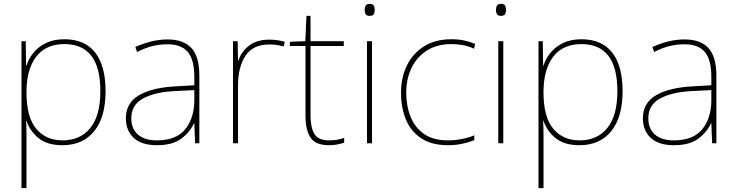

<svg xmlns="http://www.w3.org/2000/svg" viewBox="-20 -741 3808 993"><path d="M313 -538Q418 -538 472 -469.5Q526 -401 526 -269Q526 -136 467.5 -63Q409 10 303 10Q224 10 179 -27Q134 -64 117 -116H115Q117 -82 117 -49.5Q117 -17 117 15V232H91V-528H113L115 -402H117Q128 -437 153 -468Q178 -499 218 -518.5Q258 -538 313 -538ZM313 -513Q217 -513 167 -447.5Q117 -382 117 -265V-262Q117 -135 167.5 -75Q218 -15 303 -15Q395 -15 447 -79Q499 -143 499 -269Q499 -393 452 -453Q405 -513 313 -513Z M847 -537Q929 -537 970 -492.5Q1011 -448 1011 -350V0H989L985 -103H983Q962 -57 917 -23.5Q872 10 791 10Q712 10 671.5 -28Q631 -66 631 -129Q631 -208 697.5 -247.5Q764 -287 882 -294L985 -300V-343Q985 -433 951 -472.5Q917 -512 847 -512Q807 -512 769.5 -503Q732 -494 689 -472L680 -498Q720 -516 761.5 -526.5Q803 -537 847 -537ZM884 -270Q782 -265 720.5 -232Q659 -199 659 -129Q659 -76 693 -45.5Q727 -15 791 -15Q891 -15 937.5 -72Q984 -129 985 -220V-275Z M1372 -536Q1396 -536 1415.5 -533Q1435 -530 1453 -525L1447 -501Q1428 -506 1411.5 -508.5Q1395 -511 1372 -511Q1289 -511 1250 -453Q1211 -395 1211 -297V0H1185V-528H1209L1211 -427H1213Q1227 -473 1267.5 -504.5Q1308 -536 1372 -536Z M1681 -15Q1706 -15 1725 -18.5Q1744 -22 1760 -28V-3Q1744 2 1725.5 6Q1707 10 1681 10Q1611 10 1585.5 -30Q1560 -70 1560 -140V-503H1479V-525L1559 -528L1565 -659H1586V-528H1758V-503H1586V-143Q1586 -82 1606 -48.5Q1626 -15 1681 -15Z M1891 -721Q1909 -721 1913.5 -711.5Q1918 -702 1918 -690Q1918 -677 1913.5 -668Q1909 -659 1891 -659Q1876 -659 1871 -668Q1866 -677 1866 -690Q1866 -702 1871 -711.5Q1876 -721 1891 -721ZM1904 -528V0H1878V-528Z M2297 10Q2213 10 2159 -25.5Q2105 -61 2079.5 -122.5Q2054 -184 2054 -261Q2054 -342 2085.5 -404.5Q2117 -467 2175 -502.5Q2233 -538 2314 -538Q2350 -538 2379.5 -532Q2409 -526 2437 -514L2432 -489Q2402 -503 2372.5 -508Q2343 -513 2314 -513Q2242 -513 2190 -481Q2138 -449 2109.5 -392Q2081 -335 2081 -261Q2081 -193 2103.5 -137Q2126 -81 2173.5 -48Q2221 -15 2297 -15Q2333 -15 2368.5 -22Q2404 -29 2433 -41V-16Q2408 -6 2373 2Q2338 10 2297 10Z M2570 -721Q2588 -721 2592.5 -711.5Q2597 -702 2597 -690Q2597 -677 2592.5 -668Q2588 -659 2570 -659Q2555 -659 2550 -668Q2545 -677 2545 -690Q2545 -702 2550 -711.5Q2555 -721 2570 -721ZM2583 -528V0H2557V-528Z M2987 -538Q3092 -538 3146 -469.5Q3200 -401 3200 -269Q3200 -136 3141.5 -63Q3083 10 2977 10Q2898 10 2853 -27Q2808 -64 2791 -116H2789Q2791 -82 2791 -49.5Q2791 -17 2791 15V232H2765V-528H2787L2789 -402H2791Q2802 -437 2827 -468Q2852 -499 2892 -518.5Q2932 -538 2987 -538ZM2987 -513Q2891 -513 2841 -447.5Q2791 -382 2791 -265V-262Q2791 -135 2841.5 -75Q2892 -15 2977 -15Q3069 -15 3121 -79Q3173 -143 3173 -269Q3173 -393 3126 -453Q3079 -513 2987 -513Z M3521 -537Q3603 -537 3644 -492.5Q3685 -448 3685 -350V0H3663L3659 -103H3657Q3636 -57 3591 -23.5Q3546 10 3465 10Q3386 10 3345.5 -28Q3305 -66 3305 -129Q3305 -208 3371.5 -247.5Q3438 -287 3556 -294L3659 -300V-343Q3659 -433 3625 -472.5Q3591 -512 3521 -512Q3481 -512 3443.5 -503Q3406 -494 3363 -472L3354 -498Q3394 -516 3435.5 -526.5Q3477 -537 3521 -537ZM3558 -270Q3456 -265 3394.5 -232Q3333 -199 3333 -129Q3333 -76 3367 -45.5Q3401 -15 3465 -15Q3565 -15 3611.5 -72Q3658 -129 3659 -220V-275Z"/></svg>

Font: Noto Sans Myanmar Thin
Style: Regular
Weight: 100
Designer: Monotype Design Team
Foundry: Monotype Imaging Inc.
Version: Version 2.107; ttfautohint (v1.8.4.7-5d5b)